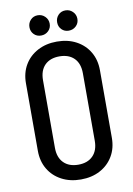

<svg xmlns="http://www.w3.org/2000/svg" viewBox="-96 -934 697 1008"><g transform="rotate(-10 252.0 -430.0)"><path d="M358.5 -171.5V-533.8H449.5V-171.5ZM55 -171.5V-533.8H146V-171.5ZM449.5 -532.5H358.5Q358.5 -584.5 330.2 -612.9Q302 -641.2 252 -641.2V-720Q310.8 -720 355.1 -696.2Q399.5 -672.5 424.5 -630.2Q449.5 -588 449.5 -532.5ZM55 -532.5Q55 -588 80 -630.2Q105 -672.5 149.8 -696.2Q194.5 -720 252.5 -720V-641.2Q202.5 -641.2 174.2 -612.9Q146 -584.5 146 -532.5ZM449.5 -172.5Q449.5 -117 424.5 -74.8Q399.5 -32.5 355.1 -8.8Q310.8 15 252 15V-63.8Q302 -63.8 330.2 -92.5Q358.5 -121.2 358.5 -172.5ZM55 -172.5H146Q146 -121.2 174.2 -92.5Q202.5 -63.8 252.5 -63.8V15Q194.5 15 149.8 -8.8Q105 -32.5 80 -74.8Q55 -117 55 -172.5ZM177.5 -765.5Q154.5 -765.5 139.4 -780.8Q124.2 -796 124.2 -819Q124.2 -841.8 139.4 -857.6Q154.5 -873.5 177.5 -873.5Q200.2 -873.5 216.2 -857.6Q232.2 -841.8 232.2 -819Q232.2 -796 216.2 -780.8Q200.2 -765.5 177.5 -765.5ZM325 -765.5Q302 -765.5 286.9 -780.8Q271.8 -796 271.8 -819Q271.8 -841.8 286.9 -857.6Q302 -873.5 325 -873.5Q347.8 -873.5 363.8 -857.6Q379.8 -841.8 379.8 -819Q379.8 -796 363.8 -780.8Q347.8 -765.5 325 -765.5Z"/></g></svg>

Font: Akshar Light
Style: Regular
Weight: 300
Designer: Tall Chai
Foundry: Tall Chai
Version: Version 1.100